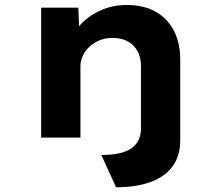

<svg xmlns="http://www.w3.org/2000/svg" viewBox="-20 -562 898 784"><path d="M454 202.7 393.7 70.8Q479.1 70.8 517.1 43.2Q555.1 15.7 555.6 -35.6V-292.8Q555.6 -328.2 541.1 -354Q526.7 -379.7 500.5 -393.6Q474.3 -407.6 439.3 -407.1Q409.2 -407.1 384.9 -396.7Q360.6 -386.3 343.3 -369.3Q326.1 -352.3 317.3 -332.3Q308.5 -312.2 308.5 -292V0H148.1V-530.7H299.9L302.8 -454.7Q323.8 -479.8 353.6 -499.4Q383.5 -518.9 419.1 -530.3Q454.6 -541.7 496.5 -541.7Q567.7 -541.7 616.5 -513.7Q665.3 -485.6 690.7 -435.3Q716 -385 716 -318.6V11.2Q716 74.9 684.4 117.6Q652.7 160.3 594 181.5Q535.4 202.7 454 202.7Z"/></svg>

Font: Lexend Giga
Style: Regular
Weight: 400
Designer: Bonnie Shaver-Troup, Thomas Jockin
Foundry: Lexend
Version: Version 1.007